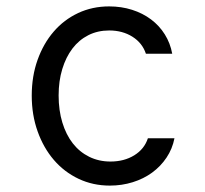

<svg xmlns="http://www.w3.org/2000/svg" viewBox="-20 -570 640 600"><path d="M442.2 -138Q431.2 -104.2 399.6 -84.7Q368 -65.2 325.2 -65.2Q288.8 -65.2 258.7 -80.1Q228.6 -95 207.5 -122Q186.4 -149 174.8 -187.2Q163.2 -225.4 163.2 -271.6Q163.2 -316.8 174.6 -354.2Q186 -391.6 206.4 -418.4Q226.8 -445.2 256 -460Q285.2 -474.8 321.2 -474.8Q362.8 -474.8 393.8 -455.3Q424.8 -435.8 436 -402H518.2Q512.2 -435 495.1 -462.4Q478 -489.8 452 -509.3Q426 -528.8 392.6 -539.4Q359.2 -550 321.2 -550Q268.4 -550 224.1 -529.2Q179.8 -508.4 147.7 -471.1Q115.6 -433.8 97.4 -382.8Q79.2 -331.8 79.2 -271.2Q79.2 -210.8 97.6 -159.3Q116 -107.8 148.4 -70.1Q180.8 -32.4 225.6 -11.2Q270.4 10 323.2 10Q360.8 10 394.8 -0.6Q428.8 -11.2 455.5 -30.7Q482.2 -50.2 500.5 -77.6Q518.8 -105 525.2 -138Z"/></svg>

Font: CommitMonoV142 ExtLt
Style: Regular
Weight: 200
Monospace: yes
Designer: Eigil Nikolajsen
Foundry: Eigil Nikolajsen
Version: Version 1.142